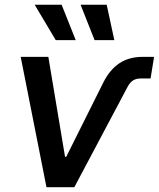

<svg xmlns="http://www.w3.org/2000/svg" viewBox="-20 -777 660 797"><path d="M172.9 0 65.9 -541H180.7L250 -126H254.9L409.2 -435.1Q435.5 -487.8 475.6 -514.4Q515.6 -541 572.3 -541H619.6L605 -451.2H563Q545.9 -451.2 533.2 -443.6Q520.5 -436 510.7 -418.5L288.6 0ZM372.6 -610.4 314.5 -757.3H422.9L454.6 -610.4ZM211.4 -610.4 124 -757.3H235.8L294.4 -610.4Z"/></svg>

Font: Inter 17pt Medium
Style: Italic
Weight: 500
Italic angle: -9.3988°
Version: Version 4.001;git-66647c0bb